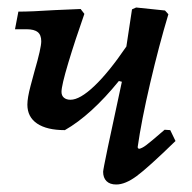

<svg xmlns="http://www.w3.org/2000/svg" viewBox="-20 -480 512 512"><path d="M448 -104Q375 -33 344.5 -10.5Q314 12 290 12Q273 12 264 3Q255 -6 255 -22Q255 -32 305 -262L297 -264Q223 -173 153 -133Q105 -133 79 -150.5Q53 -168 53 -201Q53 -219 61.5 -251Q70 -283 72 -290Q90 -352 90 -370Q90 -387 80.5 -394.5Q71 -402 51 -402H20L29 -449Q64 -449 125 -453L195 -456L205 -443Q180 -372 162 -312Q144 -252 144 -235Q144 -225 150.5 -219.5Q157 -214 168 -214Q193 -214 231.5 -250.5Q270 -287 317 -356L332 -455L343 -460L420 -452L429 -442Q404 -359 380.5 -258.5Q357 -158 347 -87L350 -83Q358 -84 370 -93Q382 -102 419 -134L434 -133Z"/></svg>

Font: Alegreya Medium
Style: Italic
Weight: 500
Italic angle: -7°
Designer: Juan Pablo del Peral
Foundry: Huerta Tipografica
Version: Version 2.008; ttfautohint (v1.8)